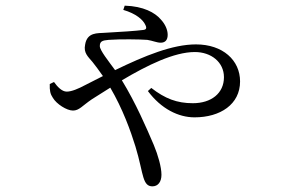

<svg xmlns="http://www.w3.org/2000/svg" viewBox="-20 -591 1040 679"><path d="M171 -301 156 -294C155 -271 158 -258 167 -245C180 -223 216 -200 238 -200C260 -200 271 -217 305 -240L370 -281C414 -206 442 -128 459 -73C474 -24 481 18 487 36C494 59 503 68 519 68C539 68 551 52 551 27C551 0 539 -42 524 -78C498 -139 460 -227 411 -307C502 -361 596 -407 669 -407C727 -407 772 -371 772 -318C772 -261 727 -226 662 -226C606 -226 564 -242 515 -280L503 -269C550 -206 611 -176 668 -176C759 -176 829 -222 829 -303C829 -378 768 -434 673 -434C590 -434 492 -394 387 -343C363 -376 333 -413 333 -428C333 -445 342 -448 364 -450C407 -453 473 -452 501 -450C520 -447 535 -440 548 -440C564 -440 573 -449 573 -468C573 -486 564 -506 548 -523C528 -546 488 -569 421 -571L416 -556C461 -543 486 -521 494 -503C500 -491 497 -486 486 -485C464 -482 407 -478 350 -475C326 -473 288 -478 281 -433C275 -404 291 -391 307 -372C317 -359 329 -344 344 -322L283 -291C257 -277 233 -267 216 -267C199 -267 183 -284 171 -301Z"/></svg>

Font: Harano Aji Mincho
Style: Regular
Weight: 400
Foundry: Masamichi Hosoda
Version: HaranoAjiMincho-Regular version 20230610;ttx 4.39.4